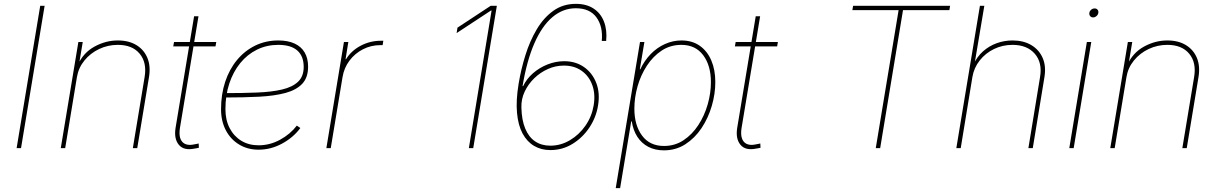

<svg xmlns="http://www.w3.org/2000/svg" viewBox="-20 -757 6222 981"><path d="M208 -727.5 87.4 0H64.9L185.5 -727.5Z M373 -362.8 313 0H290.5L380.4 -542.5H402.8L383.3 -425.3H377.4Q405.8 -487.8 462.9 -519Q520 -550.3 582 -550.3Q638.2 -550.3 677 -526.6Q715.8 -502.9 733.2 -460.9Q750.5 -418.9 741.2 -362.8L681.2 0H658.7L718.8 -362.8Q731.4 -437 693.8 -482.4Q656.2 -527.8 582 -527.8Q531.2 -527.8 486.6 -506.6Q441.9 -485.4 411.4 -448Q380.9 -410.6 373 -362.8Z M1085 -542.5 1081.1 -520H865.2L869.1 -542.5ZM971.7 -673.8H994.1L899.4 -103.5Q891.6 -54.2 911.6 -32Q931.6 -9.8 975.6 -20Q980 -20.5 985.1 -21.7Q990.2 -22.9 995.1 -23.9L996.1 -2Q990.7 -1 985.6 0.2Q980.5 1.5 975.1 2Q919.4 13.7 893.8 -17.1Q868.2 -47.9 877 -103.5Z M1301.3 7.8Q1245.1 7.8 1201.7 -18.6Q1158.2 -44.9 1133.8 -91.6Q1109.4 -138.2 1109.4 -199.2Q1109.4 -274.9 1130.6 -339.1Q1151.9 -403.3 1191.2 -450.7Q1230.5 -498 1284.2 -524.2Q1337.9 -550.3 1401.9 -550.3Q1451.2 -550.3 1485.4 -534.4Q1519.5 -518.6 1536.9 -488.5Q1554.2 -458.5 1554.2 -416.5Q1554.2 -360.8 1524.4 -329.1Q1494.6 -297.4 1439 -282.2Q1383.3 -267.1 1304.4 -262.9Q1225.6 -258.8 1128.4 -258.8V-281.2Q1219.2 -281.2 1293.5 -284.2Q1367.7 -287.1 1420.9 -299.6Q1474.1 -312 1502.9 -339.4Q1531.7 -366.7 1531.7 -415Q1531.7 -470.2 1499 -499Q1466.3 -527.8 1401.9 -527.8Q1342.8 -527.8 1293.2 -503.4Q1243.7 -479 1207.5 -434.6Q1171.4 -390.1 1151.6 -330.3Q1131.8 -270.5 1131.8 -199.2Q1131.8 -144 1153.3 -102.5Q1174.8 -61 1212.9 -37.8Q1251 -14.6 1301.3 -14.6Q1358.9 -14.6 1410.9 -43Q1462.9 -71.3 1496.6 -115.2L1514.6 -103Q1478.5 -54.2 1421.1 -23.2Q1363.8 7.8 1301.3 7.8Z M1647.5 0 1737.3 -542.5H1759.8L1745.6 -454.6H1748Q1774.4 -497.6 1822.5 -523.2Q1870.6 -548.8 1926.8 -548.8Q1931.2 -548.8 1932.6 -548.8Q1934.1 -548.8 1938.5 -548.8L1935.1 -526.4Q1932.6 -526.4 1930.2 -526.4Q1927.7 -526.4 1923.3 -526.4Q1875.5 -526.4 1834.2 -505.1Q1793 -483.9 1765.4 -447Q1737.8 -410.2 1730 -362.3L1669.9 0Z M2518.6 -727.5 2397.9 0H2375.5L2491.7 -703.1H2488.3L2313 -587.9L2317.4 -615.7L2487.3 -727.5Z M2792 9.8Q2745.1 9.8 2709 -11.5Q2672.9 -32.7 2650.1 -74.7Q2627.4 -116.7 2621.6 -180.4Q2615.7 -244.1 2629.9 -329.6Q2642.1 -403.3 2664.6 -475.3Q2687 -547.4 2722.2 -606.7Q2757.3 -666 2806.9 -701.7Q2856.4 -737.3 2922.4 -737.3Q2976.1 -737.3 3012.7 -713.4Q3049.3 -689.5 3065.9 -646.7Q3082.5 -604 3077.1 -547.9H3054.7Q3061.5 -621.1 3027.6 -668Q2993.7 -714.8 2921.9 -714.8Q2856 -714.8 2802.2 -669.2Q2748.5 -623.5 2710 -534.9Q2671.4 -446.3 2649.9 -316.9H2652.8Q2670.4 -354 2703.4 -382.8Q2736.3 -411.6 2778.1 -428Q2819.8 -444.3 2862.8 -444.3Q2920.9 -444.3 2963.6 -414.6Q3006.3 -384.8 3026.4 -333.5Q3046.4 -282.2 3035.6 -217.8Q3025.9 -157.2 2991.5 -105.5Q2957 -53.7 2905.5 -22Q2854 9.8 2792 9.8ZM2792 -12.7Q2845.2 -12.7 2892.3 -40.8Q2939.5 -68.8 2971.7 -115.5Q3003.9 -162.1 3013.2 -218.3Q3022.9 -275.9 3006.3 -322Q2989.7 -368.2 2952.1 -395Q2914.6 -421.9 2861.3 -421.9Q2818.8 -421.9 2779.8 -404.5Q2740.7 -387.2 2709.7 -357.2Q2678.7 -327.1 2660.6 -288.6Q2642.6 -250 2644 -207Q2645.5 -143.6 2663.6 -100.1Q2681.6 -56.6 2714.1 -34.7Q2746.6 -12.7 2792 -12.7Z M3126 204.1 3250 -542.5H3272.5L3249 -402.8H3251.5Q3272.5 -447.8 3304.9 -481Q3337.4 -514.2 3377.9 -532.2Q3418.5 -550.3 3461.9 -550.3Q3516.6 -550.3 3555.2 -523.2Q3593.8 -496.1 3614.3 -448.2Q3634.8 -400.4 3634.8 -337.9Q3634.8 -277.3 3616.7 -215.6Q3598.6 -153.8 3564.5 -102.5Q3530.3 -51.3 3481.7 -20Q3433.1 11.2 3372.1 11.2Q3327.1 11.2 3292.5 -6.8Q3257.8 -24.9 3236.3 -58.3Q3214.8 -91.8 3208 -136.7H3205.1L3148.4 204.1ZM3372.6 -11.2Q3428.2 -11.2 3472.4 -40.5Q3516.6 -69.8 3547.9 -117.7Q3579.1 -165.5 3595.7 -223.1Q3612.3 -280.8 3612.3 -337.4Q3612.3 -422.4 3572.8 -475.1Q3533.2 -527.8 3461.4 -527.8Q3405.3 -527.8 3361.1 -498.8Q3316.9 -469.7 3285.4 -421.6Q3253.9 -373.5 3237.5 -315.9Q3221.2 -258.3 3221.2 -201.7Q3221.2 -117.2 3260.5 -64.2Q3299.8 -11.2 3372.6 -11.2Z M3954.6 -542.5 3950.7 -520H3734.9L3738.8 -542.5ZM3841.3 -673.8H3863.8L3769 -103.5Q3761.2 -54.2 3781.2 -32Q3801.3 -9.8 3845.2 -20Q3849.6 -20.5 3854.7 -21.7Q3859.9 -22.9 3864.7 -23.9L3865.7 -2Q3860.4 -1 3855.2 0.2Q3850.1 1.5 3844.7 2Q3789.1 13.7 3763.4 -17.1Q3737.8 -47.9 3746.6 -103.5Z M4335 -705.1 4338.9 -727.5H4834.5L4830.6 -705.1H4593.8L4477.1 0H4454.6L4571.3 -705.1Z M4948.2 -362.8 4888.7 0H4866.2L4986.8 -727.5H5009.3L4958.5 -425.3H4952.6Q4971.7 -467.3 5002.9 -494.9Q5034.2 -522.5 5073 -536.4Q5111.8 -550.3 5153.3 -550.3Q5209.5 -550.3 5249.3 -526.6Q5289.1 -502.9 5307.4 -460.9Q5325.7 -418.9 5316.4 -362.8L5256.8 0H5234.4L5293.9 -362.8Q5306.6 -437 5267.1 -482.4Q5227.5 -527.8 5153.3 -527.8Q5102.5 -527.8 5058.8 -506.6Q5015.1 -485.4 4985.6 -448Q4956.1 -410.6 4948.2 -362.8Z M5443.4 0 5533.2 -542.5H5555.7L5465.8 0ZM5564.9 -668Q5555.7 -668 5550 -674.8Q5544.4 -681.6 5545.9 -691.4Q5547.4 -700.7 5555.2 -707.3Q5563 -713.9 5572.8 -713.9Q5582.5 -713.9 5587.9 -707.3Q5593.3 -700.7 5591.8 -691.4Q5590.3 -681.6 5582.3 -674.8Q5574.2 -668 5564.9 -668Z M5735.4 -362.8 5675.3 0H5652.8L5742.7 -542.5H5765.1L5745.6 -425.3H5739.7Q5768.1 -487.8 5825.2 -519Q5882.3 -550.3 5944.3 -550.3Q6000.5 -550.3 6039.3 -526.6Q6078.1 -502.9 6095.5 -460.9Q6112.8 -418.9 6103.5 -362.8L6043.5 0H6021L6081.1 -362.8Q6093.8 -437 6056.2 -482.4Q6018.6 -527.8 5944.3 -527.8Q5893.6 -527.8 5848.9 -506.6Q5804.2 -485.4 5773.7 -448Q5743.2 -410.6 5735.4 -362.8Z"/></svg>

Font: Inter 16pt Thin
Style: Italic
Weight: 250
Italic angle: -9.3988°
Version: Version 4.001;git-66647c0bb